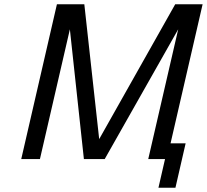

<svg xmlns="http://www.w3.org/2000/svg" viewBox="-20 -749 974 904"><path d="M473 0H375L309 -611L168 0H80L248 -729H377L447 -94L805 -729H934L783 -74H854L806 135H726L757 0H678L819 -611Z"/></svg>

Font: Miedinger
Style: Italic
Weight: 400
Italic angle: -13°
Version: Version 001.000